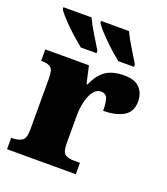

<svg xmlns="http://www.w3.org/2000/svg" viewBox="-140 -864 840 963"><g transform="rotate(20 280.5 -383.0)"><path d="M10 0V-61H15Q49 -61 67.5 -73.5Q86 -86 86 -133V-407Q86 -451 71 -463Q56 -475 23 -475H19V-536H252L273 -443H278Q304 -502 341 -525.5Q378 -549 436 -549Q495 -549 520.5 -520.5Q546 -492 546 -450Q546 -394 505 -370Q464 -346 397 -346Q397 -387 389.5 -410Q382 -433 354 -433Q331 -433 314.5 -410.5Q298 -388 289.5 -352.5Q281 -317 281 -278V-128Q281 -84 297.5 -72.5Q314 -61 342 -61H377V0ZM383 -606Q366 -620 343.5 -639.5Q321 -659 299 -681Q277 -703 259 -723Q241 -743 233 -756V-766H382Q398 -732 422 -693Q446 -654 467 -619V-606ZM183 -606Q166 -620 143.5 -639.5Q121 -659 98.5 -681Q76 -703 58 -723Q40 -743 32 -756V-766H182Q198 -732 222 -693Q246 -654 267 -619V-606Z"/></g></svg>

Font: Noto Serif Black
Style: Regular
Weight: 900
Designer: Monotype Design Team
Foundry: Monotype Imaging Inc.
Version: Version 2.014; ttfautohint (v1.8.4.7-5d5b)